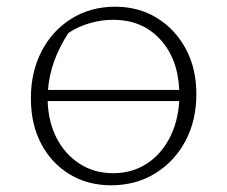

<svg xmlns="http://www.w3.org/2000/svg" viewBox="-20 -545 677 572"><path d="M311 7Q241 7 187 -26Q133 -59 102.5 -117Q72 -175 72 -252Q72 -331 104 -392.5Q136 -454 193 -489.5Q250 -525 323 -525Q393 -525 447.5 -491.5Q502 -458 533.5 -399.5Q565 -341 565 -265Q565 -186 532.5 -125Q500 -64 442.5 -28.5Q385 7 311 7ZM184 -447Q157 -406 141.5 -363Q126 -320 123 -277H514Q510 -371 456.5 -428.5Q403 -486 317 -486Q282 -486 247.5 -476Q213 -466 184 -447ZM317 -29Q372 -29 415 -56Q458 -83 484 -131.5Q510 -180 514 -244H122Q124 -181 149 -133Q174 -85 217.5 -57Q261 -29 317 -29Z"/></svg>

Font: Piazzolla SC ExtraLight
Style: Regular
Weight: 200
Designer: Juan Pablo del Peral
Foundry: Huerta Tipografica
Version: Version 1.330